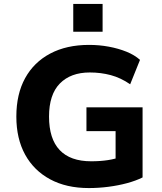

<svg xmlns="http://www.w3.org/2000/svg" viewBox="-20 -944 823 975"><path d="M431 11Q317 11 234.5 -33.5Q152 -78 107.5 -159Q63 -240 63 -352Q63 -466 107.5 -547Q152 -628 235 -672Q318 -716 432 -716Q484 -716 532.5 -707Q581 -698 622 -681.5Q663 -665 691 -640L641 -516Q593 -549 542.5 -562.5Q492 -576 436 -576Q339 -576 284 -520Q229 -464 229 -352Q229 -239 283 -182Q337 -125 443 -125Q490 -125 528.5 -131Q567 -137 601 -150L567 -85V-278H419V-399H704V-43Q670 -26 625.5 -14Q581 -2 531 4.5Q481 11 431 11ZM352 -783V-924H501V-783Z"/></svg>

Font: Nunito Sans 8pt ExtraBold
Style: Regular
Weight: 800
Version: Version 3.101;gftools[0.9.27]